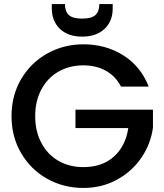

<svg xmlns="http://www.w3.org/2000/svg" viewBox="-20 -923 813 949"><path d="M578 -495Q551 -547 503 -573.5Q455 -600 392 -600Q323 -600 269 -569Q215 -538 184.5 -481Q154 -424 154 -349Q154 -274 184.5 -216.5Q215 -159 269 -128Q323 -97 392 -97Q485 -97 543 -149Q601 -201 614 -290H353V-381H736V-292Q725 -211 678.5 -143Q632 -75 557.5 -34.5Q483 6 392 6Q294 6 213 -39.5Q132 -85 84.5 -166Q37 -247 37 -349Q37 -451 84.5 -532Q132 -613 213.5 -658.5Q295 -704 392 -704Q503 -704 589.5 -649.5Q676 -595 715 -495ZM537 -881Q537 -818 496.5 -780Q456 -742 386 -742Q316 -742 276 -780.5Q236 -819 236 -882V-903H301Q301 -867 320 -849Q339 -831 386 -831Q433 -831 452 -849Q471 -867 471 -903H537Z"/></svg>

Font: A Bank Premium Med
Style: Regular
Weight: 500
Designer: Ninad Kale (Devanagari), Jonny Pinhorn (Latin), Htun Naung (Myanmar)
Foundry: Indian Type Foundry
Version: 4.004